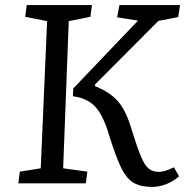

<svg xmlns="http://www.w3.org/2000/svg" viewBox="-20 -720 728 754"><path d="M577 14Q533 14 505 -2Q477 -18 455.5 -62Q434 -106 408 -191Q385 -268 353.5 -301.5Q322 -335 266 -342L268 -373L522 -639L440 -652L449 -700H687L680 -653L602 -638L353 -388V-382Q394 -365 420.5 -344Q447 -323 465 -291Q483 -259 498 -208Q519 -140 534 -104.5Q549 -69 565 -57Q581 -45 604 -45Q627 -45 663 -63L683 -28Q663 -9 634.5 2.5Q606 14 577 14ZM52 0 58 -46 140 -59 165 -637 79 -654 85 -700H341L335 -654L250 -637L228 -59L323 -46L317 0Z"/></svg>

Font: Literata 12pt
Style: Italic
Weight: 400
Italic angle: -2°
Designer: Latin by Veronika Burian and Jose Scaglione. Greek by Irene Vlachou. Cyrillic by Vera Evstafieva
Foundry: TypeTogether
Version: Version 3.002